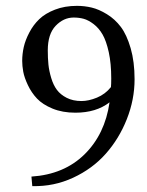

<svg xmlns="http://www.w3.org/2000/svg" viewBox="-20 -629 505 659"><path d="M259.8 -282.2Q284.2 -282.2 312.7 -293.9Q341.3 -305.7 360.8 -330.1Q361.8 -339.8 361.8 -359.9Q361.8 -411.1 353.3 -450Q344.7 -488.8 332 -510.7Q319.3 -532.7 301.3 -546.4Q283.2 -560.1 267.1 -564.5Q251 -568.8 232.9 -568.8Q198.2 -568.8 171.1 -540.5Q144 -512.2 144 -456.1Q144 -429.7 146.2 -407.7Q148.4 -385.7 155.8 -361.3Q163.1 -336.9 175.3 -320.6Q187.5 -304.2 209 -293.2Q230.5 -282.2 259.8 -282.2ZM87.9 -22.9Q200.2 -30.3 270.3 -99.4Q340.3 -168.5 356 -277.8Q310.1 -242.2 238.8 -242.2Q194.3 -242.2 160.2 -256.3Q126 -270.5 106.9 -290.8Q87.9 -311 75.7 -336.9Q63.5 -362.8 59.8 -382.8Q56.2 -402.8 56.2 -419.9Q56.2 -443.4 61.5 -467.3Q66.9 -491.2 80.6 -517.3Q94.2 -543.5 114.7 -563.2Q135.3 -583 168.7 -595.9Q202.1 -608.9 244.1 -608.9Q270 -608.9 294.7 -603Q319.3 -597.2 346.9 -580.3Q374.5 -563.5 394.8 -536.6Q415 -509.8 428.5 -463.4Q441.9 -417 441.9 -356.9Q441.9 -287.1 415.3 -220Q388.7 -152.8 343 -101.3Q297.4 -49.8 231 -19Q164.6 11.7 90.8 9.8Z"/></svg>

Font: Linear Smooth
Style: Regular
Weight: 400
Designer: Philipp H. Poll, Flanker
Foundry: Philipp H. Poll, reworked by Flanker
Version: Version 1.061 | FøM Fix